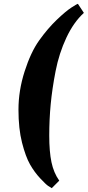

<svg xmlns="http://www.w3.org/2000/svg" viewBox="-20 -754 456 998"><path d="M288 185 249 224Q242 220 230.5 212.5Q219 205 189 173Q159 141 136 100.5Q113 60 94.5 -12.5Q76 -85 76 -184Q76 -283 108 -383Q140 -483 184 -544.5Q228 -606 275 -651Q322 -696 351.5 -715Q381 -734 385 -734L416 -687Q363 -639 325 -558Q287 -477 269 -384.5Q251 -292 243.5 -212Q236 -132 236 -49Q236 34 247.5 89Q259 144 288 185Z"/></svg>

Font: Oleo Script Swash Caps
Style: Bold
Weight: 700
Designer: Soytutype
Foundry: Soytutype
Version: Version 1.002